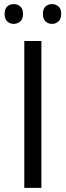

<svg xmlns="http://www.w3.org/2000/svg" viewBox="-20 -913 319 933"><path d="M98.1 0V-713.9H181.2V0ZM2.4 -845.2Q2.4 -870.6 15.4 -881.8Q28.3 -893.1 46.4 -893.1Q64.9 -893.1 78.4 -881.8Q91.8 -870.6 91.8 -845.2Q91.8 -820.8 78.4 -808.8Q64.9 -796.9 46.4 -796.9Q28.3 -796.9 15.4 -808.8Q2.4 -820.8 2.4 -845.2ZM188.5 -845.2Q188.5 -870.6 201.4 -881.8Q214.4 -893.1 232.4 -893.1Q250.5 -893.1 263.9 -881.8Q277.3 -870.6 277.3 -845.2Q277.3 -820.8 263.9 -808.8Q250.5 -796.9 232.4 -796.9Q214.4 -796.9 201.4 -808.8Q188.5 -820.8 188.5 -845.2Z"/></svg>

Font: CAA NEO Sans
Style: Regular
Weight: 400
Version: Version 1.10